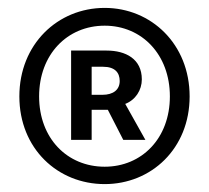

<svg xmlns="http://www.w3.org/2000/svg" viewBox="-20 -801 530 486"><path d="M245 -335C363 -335 460 -425 460 -557C460 -689 363 -781 245 -781C126 -781 29 -689 29 -557C29 -425 126 -335 245 -335ZM79 -557C79 -663 150 -736 245 -736C339 -736 410 -663 410 -557C410 -451 339 -379 245 -379C150 -379 79 -451 79 -557ZM160 -447H212V-523H253L292 -447H348L297 -538C323 -548 339 -573 339 -600C339 -652 298 -673 250 -673H160ZM212 -561V-632H241C271 -632 283 -617 283 -596C283 -574 267 -561 239 -561Z"/></svg>

Font: コーポレート・ロゴ ver3 Medium
Style: Regular
Weight: 500
Designer: [KANA_main] LOGOTYPE.JP [Source Han Sans] Ryoko NISHIZUKA 西塚涼子 (kana, bopomofo & ideographs); Paul D. Hunt (Latin, Greek
Version: Version 12.001;FEAKit 1.0